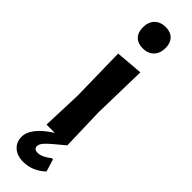

<svg xmlns="http://www.w3.org/2000/svg" viewBox="-304 -684 868 868"><g transform="rotate(45 130.5 -249.5)"><path d="M133 -693Q164 -693 181.5 -675Q199 -657 199 -625Q199 -591 179.5 -571Q160 -551 127 -551Q95 -551 77.5 -569Q60 -587 60 -619Q60 -653 79.5 -673Q99 -693 133 -693ZM63 0 70 -192 65 -456 196 -467 190 -205 196 0Q137 48 119 66.5Q101 85 101 99Q101 119 125 119Q152 119 188 90L195 91L213 150Q166 194 108 194Q69 194 45.5 173.5Q22 153 22 119Q22 60 116 0Z"/></g></svg>

Font: Alegreya Sans
Style: Bold
Weight: 700
Designer: Juan Pablo del Peral
Foundry: Huerta Tipografica
Version: Version 2.007